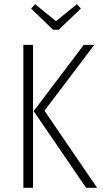

<svg xmlns="http://www.w3.org/2000/svg" viewBox="-20 -899 492 919"><path d="M348.1 -878.9 367.2 -857.9 261.2 -756.8H233.9L128.9 -857.9L147.9 -878.9L248 -797.9ZM138.2 -684.1V0H91.8V-684.1ZM431.2 -684.1 192.9 -369.1 444.8 0H392.1L141.1 -367.2L380.9 -684.1Z"/></svg>

Font: Fira Sans Compressed ExtraLight
Style: Regular
Weight: 250
Width: 1
Designer: Carrois Corporate & Edenspiekermann AG
Foundry: Carrois Corporate GbR & Edenspiekermann AG
Version: Version 4.203;PS 004.203;hotconv 1.0.88;makeotf.lib2.5.64775